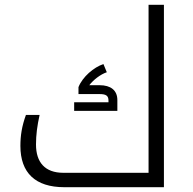

<svg xmlns="http://www.w3.org/2000/svg" viewBox="-20 -780 803 800"><path d="M248 0H663V-760H599V-60H244C167 -60 130 -104 130 -178C130 -218 135 -256 145 -301H88C71 -254 65 -215 65 -172C65 -60 127 0 248 0ZM289 -318H469V-363C469 -404 441 -425 395 -425H352C369 -447 398 -470 425 -479L411 -513C371 -500 324 -460 307 -417V-388H395C422 -388 432 -381 432 -361V-354H289Z"/></svg>

Font: Noto Kufi Arabic Light
Style: Regular
Weight: 300
Designer: Monotype Design Team, David Williams, Khaled Hosny
Foundry: Google LLC
Version: Version 2.109